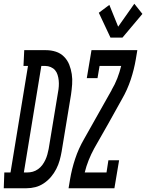

<svg xmlns="http://www.w3.org/2000/svg" viewBox="-84 -1002 778 1022"><path d="M-64 0 -61 -84H-28L65 -651H41L45 -735H161Q188 -735 213 -727Q238 -719 256.5 -700.5Q275 -682 284.5 -658Q294 -634 298 -607.5Q302 -581 300 -553.5Q298 -526 294 -498L244 -195Q240 -172 233.5 -148.5Q227 -125 215.5 -102.5Q204 -80 187.5 -60.5Q171 -41 149.5 -26.5Q128 -12 104.5 -6Q81 0 57 0ZM43 -84H61Q76 -84 90.5 -88Q105 -92 118.5 -101.5Q132 -111 141.5 -124Q151 -137 157.5 -151Q164 -165 168 -179.5Q172 -194 175 -209L225 -512Q228 -527 229 -543Q230 -559 228.5 -574Q227 -589 222.5 -603.5Q218 -618 209 -628.5Q200 -639 186 -645Q172 -651 157 -651H136ZM504 -802 442 -934 498 -976 545 -860 631 -982 674 -928 568 -802ZM281 0 289 -48Q298 -102 316 -156.5Q334 -211 363 -261L510 -522Q510 -522 510 -522Q510 -522 510 -522V-523Q528 -553 540.5 -585.5Q553 -618 561 -651H446L435 -586H378L403 -735H647L639 -687Q630 -633 612 -578.5Q594 -524 565 -474L492 -343L418 -213Q401 -182 388 -149.5Q375 -117 367 -84H483L493 -149H550L525 0Z"/></svg>

Font: Iosevka Curly Slab MdExObl
Style: Regular
Weight: 500
Width: 7
Italic angle: -9°
Monospace: yes
Designer: Belleve Invis
Foundry: Belleve Invis
Version: Version 11.1.0; ttfautohint (v1.8.3)